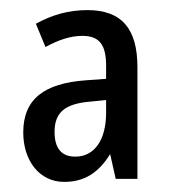

<svg xmlns="http://www.w3.org/2000/svg" viewBox="-20 -835 342 380"><path d="M153 -815C116 -815 84 -806 51 -788L70 -742C96 -756 119 -764 143 -764C177 -764 190 -746 190 -705V-679L149 -676C69 -670 26 -640 26 -573C26 -517 58 -475 107 -475C147 -475 175 -493 198 -530L209 -481H252V-702C252 -778 221 -815 153 -815ZM160 -634 190 -637V-612C190 -558 167 -525 129 -525C102 -525 88 -541 88 -574C88 -613 109 -630 160 -634Z"/></svg>

Font: Noto Sans Kannada UI ExtraCondensed
Style: Regular
Weight: 400
Width: 2
Designer: Jelle Bosma - Monotype Design Team
Foundry: Monotype Imaging Inc.
Version: Version 2.005